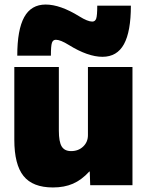

<svg xmlns="http://www.w3.org/2000/svg" viewBox="-20 -815 657 845"><path d="M43 -200V-520H239V-240Q239 -191 251.5 -170.5Q264 -150 293 -150Q325 -150 346 -170Q367 -190 367 -220V-520H563V0H377L375 -60H373Q339 -23 301 -6.5Q263 10 213 10Q124 10 83.5 -40.5Q43 -91 43 -200ZM283 -617Q246 -640 226 -640Q213 -640 208.5 -626.5Q204 -613 204 -570H56Q56 -684 86.5 -739.5Q117 -795 181 -795Q245 -795 329 -743Q366 -720 386 -720Q399 -720 403.5 -733.5Q408 -747 408 -790H556Q556 -676 525.5 -620.5Q495 -565 431 -565Q367 -565 283 -617Z"/></svg>

Font: Enso Black
Style: Regular
Weight: 900
Designer: Coji Morishita
Foundry: UNDERFOREST DESIGN
Version: Version 1.000